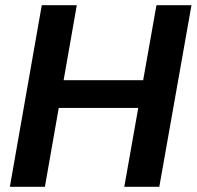

<svg xmlns="http://www.w3.org/2000/svg" viewBox="-20 -720 758 740"><path d="M459 0 583 -700H718L594 0ZM18 0 141 -700H276L153 0ZM188 -304 207 -411H554L535 -304Z"/></svg>

Font: DM Sans 28pt
Style: Bold Italic
Weight: 700
Italic angle: -10°
Version: Version 4.004;gftools[0.9.30]